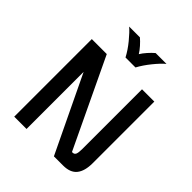

<svg xmlns="http://www.w3.org/2000/svg" viewBox="-249 -1075 1225 1225"><g transform="rotate(45 364.0 -462.5)"><path d="M652 -700V-145Q652 -73 622.5 -36.5Q593 0 529 0H446L199 -515V0H88V-700H223L508 -101H513Q529 -101 535 -114.5Q541 -128 541 -162V-700ZM200 -925H297Q316 -909 336 -886.5Q356 -864 368 -844Q380 -864 400 -886.5Q420 -909 439 -925H537Q509 -902 472.5 -857Q436 -812 413 -769H323Q300 -813 263.5 -857.5Q227 -902 200 -925Z"/></g></svg>

Font: KoHo SemiBold
Style: Regular
Weight: 600
Designer: Cadson Demak & Katatrad Team
Foundry: Cadson Demak Co.,Ltd.
Version: Version 1.000; ttfautohint (v1.6)